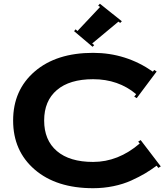

<svg xmlns="http://www.w3.org/2000/svg" viewBox="-20 -991 895 1021"><path d="M381.8 -835 392.1 -826.2 512.2 -954.1 502 -960.9 511.2 -971.2 627.9 -877.9 619.1 -869.1 609.9 -876 470.2 -759.8 481 -751 472.2 -742.2 374 -825.2ZM475.1 -129.9Q608.9 -129.9 723.1 -228L714.8 -237.8L728 -246.1L835 -106L821.8 -98.1L813 -109.9Q781.7 -86.9 751.5 -68.8Q721.2 -50.8 678.2 -31.2Q635.3 -11.7 583 -1Q530.8 9.8 475.1 9.8Q279.8 9.8 164.8 -89.1Q49.8 -188 49.8 -350.1Q49.8 -512.2 164.8 -611.1Q279.8 -710 475.1 -710Q649.9 -710 793 -609.9L799.8 -619.1L813 -610.8L707 -469.2L693.8 -477.1L704.1 -490.2Q609.4 -569.8 475.1 -569.8Q350.1 -569.8 282.5 -512.2Q214.8 -454.6 214.8 -350.1Q214.8 -245.6 282.5 -187.7Q350.1 -129.9 475.1 -129.9Z"/></svg>

Font: Copperplate CC
Style: Bold
Weight: 700
Designer: indestructible type*
Foundry: Cowboy Collective
Version: Version 1.000